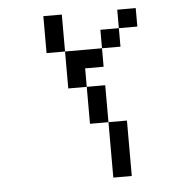

<svg xmlns="http://www.w3.org/2000/svg" viewBox="-45 -730 590 647"><g transform="rotate(-5 250.0 -407.0)"><path d="M437.5 -625V-687.5H375V-625H312.5V-562.5H187.5Q187.5 -562.5 187.5 -437.5H250Q250 -437.5 250 -312.5H312.5V-125H375V-312.5H312.5Q312.5 -312.5 312.5 -437.5H250V-500H312.5V-562.5H375V-625ZM187.5 -562.5Q187.5 -562.5 187.5 -687.5H125Q125 -687.5 125 -562.5Z"/></g></svg>

Font: UnifontExMono
Style: Regular
Weight: 500
Version: Version 15.0.06